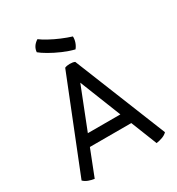

<svg xmlns="http://www.w3.org/2000/svg" viewBox="-227 -1119 1173 1273"><g transform="rotate(-30 359.5 -482.0)"><path d="M121 14Q99 11 77 3Q55 -5 40 -20L320 -722Q336 -729 358 -729Q383 -729 397 -722L679 -21Q666 -7 644 1.5Q622 10 595 14L516 -185H199ZM233 -271H482L357 -586ZM440 -793Q396 -804 350 -824Q304 -844 266 -866Q228 -888 208 -905Q211 -950 255 -978Q276 -962 312.5 -942Q349 -922 390.5 -904.5Q432 -887 468 -876Q469 -854 461.5 -832Q454 -810 440 -793Z"/></g></svg>

Font: Borel
Style: Regular
Weight: 400
Designer: Rosalie Wagner
Foundry: ANRT
Version: Version 1.007; ttfautohint (v1.8.4.7-5d5b)